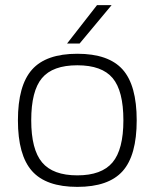

<svg xmlns="http://www.w3.org/2000/svg" viewBox="-20 -720 604 750"><path d="M105 -448Q160 -510 282 -510Q404 -510 459 -448.5Q514 -387 514 -250Q514 -113 459 -51.5Q404 10 282 10Q160 10 105 -52Q50 -114 50 -250Q50 -386 105 -448ZM102 -250Q102 -136 144.5 -85.5Q187 -35 282 -35Q377 -35 419.5 -85.5Q462 -136 462 -250Q462 -365 420 -415Q378 -465 282 -465Q186 -465 144 -415Q102 -365 102 -250ZM242 -550 359 -700H416L291 -550Z"/></svg>

Font: Fivo Sans Light
Style: Regular
Weight: 300
Designer: Alexander Slobzheninov
Foundry: Alexander Slobzheninov
Version: 1.0